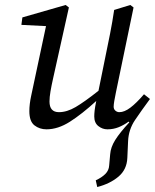

<svg xmlns="http://www.w3.org/2000/svg" viewBox="-20 -507 623 772"><path d="M412 13Q392 13 375.5 0Q359 -13 359 -39Q359 -49 360.5 -62.5Q362 -76 367 -101Q309 -48 261 -17.5Q213 13 167 13Q139 13 118.5 -3Q98 -19 98 -60Q98 -88 105.5 -122.5Q113 -157 119 -186L165 -402L66 -407L70 -437L244 -487L257 -477L194 -194Q187 -163 183 -139.5Q179 -116 179 -99Q179 -56 217 -56Q249 -56 284 -76.5Q319 -97 376 -142L403 -275Q413 -323 422.5 -371Q432 -419 439 -467L504 -487L517 -477L446 -135Q442 -116 439.5 -101Q437 -86 437 -78Q437 -68 444 -62Q451 -56 460 -56Q480 -56 504 -74Q528 -92 559 -128L583 -109Q549 -63 523 -24.5Q497 14 495 61L492 128Q490 175 456 203.5Q422 232 371 245L365 218Q389 207 403.5 192.5Q418 178 419 158L423 113Q425 85 443.5 55.5Q462 26 500 -15L497 -18Q478 -4 457 4.5Q436 13 412 13Z"/></svg>

Font: Source Serif Pro
Style: Italic
Weight: 400
Italic angle: -12°
Designer: Frank Grießhammer
Foundry: Adobe Systems Incorporated
Version: Version 3.001;hotconv 1.0.111;makeotfexe 2.5.65597